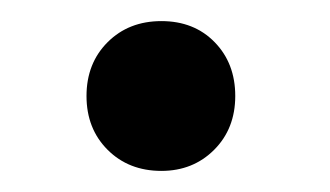

<svg xmlns="http://www.w3.org/2000/svg" viewBox="-20 -160 313 182"><path d="M62 -69Q62 -100 82 -120Q102 -140 133 -140Q164 -140 183.5 -120Q203 -100 203 -69Q203 -38 183 -18Q163 2 133 2Q102 2 82 -18Q62 -38 62 -69Z"/></svg>

Font: Barlow SemiBold
Style: Regular
Weight: 600
Designer: Jeremy Tribby
Foundry: Tribby Type
Version: Version 1.422